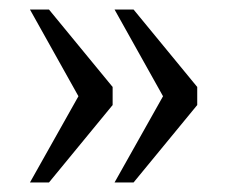

<svg xmlns="http://www.w3.org/2000/svg" viewBox="-20 -467 479 404"><path d="M344 -227 221 -447H261L395 -284V-246L261 -83H221L343 -300ZM166 -227 43 -447H83L217 -284V-246L83 -83H43L165 -300Z"/></svg>

Font: Roboto Serif 28pt Condensed Light
Style: Regular
Weight: 300
Width: 3
Designer: Greg Gazdowicz
Foundry: Commercial Type
Version: Version 1.008